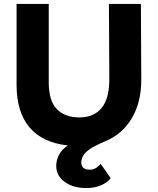

<svg xmlns="http://www.w3.org/2000/svg" viewBox="-20 -730 799 973"><path d="M418 223Q351 223 308 192Q265 161 265 111Q265 83 278 56.5Q291 30 323 7Q195 -7 129.5 -84.5Q64 -162 64 -301V-710H227V-314Q227 -219 268 -177Q309 -135 383 -135Q456 -135 495.5 -183.5Q535 -232 534 -335L532 -710H694L696 -326Q696 -211 647.5 -130Q599 -49 511 -13Q461 8 435.5 25.5Q410 43 401 60Q392 77 392 93Q392 130 435 130Q466 130 490 100L541 173Q523 196 490.5 209.5Q458 223 418 223Z"/></svg>

Font: Livvic
Style: Bold
Weight: 700
Designer: Jacques Le Bailly, Baron von Fonthausen
Version: Version 1.001; ttfautohint (v1.8.2)